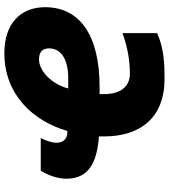

<svg xmlns="http://www.w3.org/2000/svg" viewBox="33 -798 775 881"><g transform="rotate(-90 420.5 -357.5)"><path d="M499 10C573 10 639 7 709 -24V-183C642 -159 583 -149 523 -149C468 -149 429 -186 429 -270V-288H462C698 -288 828 -378 828 -538C828 -649 755 -725 617 -725C426 -725 305 -592 260 -436H255C226 -436 206 -453 206 -485C206 -509 218 -542 228 -558H78C56 -524 41 -478 41 -443C41 -360 83 -302 235 -291V-268C235 -102 320 10 499 10ZM455 -432C474 -505 533 -566 589 -566C627 -566 639 -546 639 -519C639 -474 602 -432 502 -432Z"/></g></svg>

Font: Noto Sans UI Black
Style: Italic
Weight: 900
Italic angle: -372°
Designer: Monotype Design Team
Foundry: Monotype Imaging Inc.
Version: Version 1.901